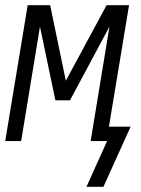

<svg xmlns="http://www.w3.org/2000/svg" viewBox="-20 -540 540 735"><path d="M376 175H311L390 0H327L399 -438L248 -156H192L133 -438L61 0H0L86 -520H172L232 -231L388 -520H474L397 -55H480Z"/></svg>

Font: Iosevka Curly Light
Style: Italic
Weight: 300
Italic angle: -9°
Monospace: yes
Designer: Belleve Invis
Foundry: Belleve Invis
Version: Version 22.1.2; ttfautohint (v1.8.4)